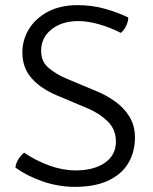

<svg xmlns="http://www.w3.org/2000/svg" viewBox="-20 -715 595 747"><path d="M40 -63Q41.5 -79.5 51.8 -95.8Q62 -112 74 -121Q118.5 -90.5 171.2 -71.2Q224 -52 274 -52Q345.5 -52 388.2 -81.8Q431 -111.5 431 -164Q431 -211.5 399 -242.8Q367 -274 322 -293L201 -344Q137.5 -371 102.2 -411.5Q67 -452 67 -511Q67 -560.5 93 -602.5Q119 -644.5 167.2 -669.8Q215.5 -695 282 -695Q339 -695 389.5 -680.5Q440 -666 479 -647Q479 -631.5 471 -614.5Q463 -597.5 450 -587Q410.5 -607.5 366.5 -620.2Q322.5 -633 285 -633Q221.5 -633 180.8 -601Q140 -569 140 -517Q140 -475 169.8 -450.2Q199.5 -425.5 239 -409L356 -360Q395 -344 429 -319.5Q463 -295 484 -260.5Q505 -226 505 -180Q505 -124.5 479.8 -81.2Q454.5 -38 402.5 -13Q350.5 12 271 12Q208 12 147.2 -8.8Q86.5 -29.5 40 -63Z"/></svg>

Font: Signika Negative Light Light
Style: Regular
Weight: 300
Version: Version 2.001